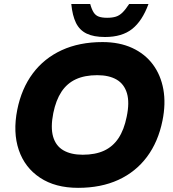

<svg xmlns="http://www.w3.org/2000/svg" viewBox="-20 -917 852 947"><path d="M365.1 9.5Q252.6 9.5 177.4 -40.5Q102.1 -90.4 72.6 -177.4Q43.1 -264.4 65.1 -375.5Q86.1 -480.3 141.8 -554.9Q197.5 -629.4 284.5 -669.5Q371.5 -709.5 485.5 -709.5Q569 -709.5 632 -680.5Q694.9 -651.5 733.9 -599.3Q772.9 -547.1 785.7 -476.3Q798.4 -405.6 781.4 -322.1Q760.4 -217.7 705 -143.4Q649.5 -69.1 563.8 -29.8Q478.1 9.5 365.1 9.5ZM387.9 -153.8Q450.1 -153.8 493.5 -173.9Q537 -194.1 564.6 -235.7Q592.1 -277.4 604.7 -340.5Q619.7 -411.2 606.2 -456.9Q592.6 -502.5 555.2 -524.4Q517.8 -546.2 459.7 -546.2Q397.9 -546.2 354.3 -526.1Q310.6 -505.9 283.2 -464.5Q255.9 -423.1 242.9 -359.5Q228.8 -288.8 241.9 -243.1Q255 -197.5 292.6 -175.6Q330.2 -153.8 387.9 -153.8ZM498 -734.5Q442 -734.5 407.3 -751.3Q372.6 -768 354.8 -804Q337.1 -840 331.6 -897.4H424.9Q432.4 -870.4 442.1 -855.4Q451.9 -840.3 467.9 -834.8Q483.9 -829.3 508.5 -829.3Q533.6 -829.3 551.3 -834.8Q569.1 -840.3 584.3 -855.4Q599.6 -870.4 617.1 -897.4H712.4Q681.9 -813.9 631.9 -774.2Q581.9 -734.5 498 -734.5Z"/></svg>

Font: REM Medium
Style: Italic
Weight: 500
Italic angle: -11°
Designer: Octavio Pardo
Foundry: Ashler Design
Version: Version 1.005;gftools[0.9.28]